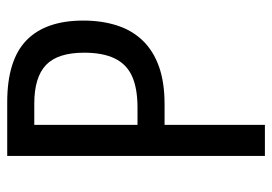

<svg xmlns="http://www.w3.org/2000/svg" viewBox="-131 -623 754 532"><g transform="rotate(-90 246.0 -357.0)"><path d="M229 -714Q345 -714 400 -661Q455 -608 455 -503Q455 -452 441.5 -410Q428 -368 399.5 -338.5Q371 -309 327.5 -293.5Q284 -278 223 -278H166V0H80V-714ZM225 -639H166V-353H214Q267 -353 300.5 -368Q334 -383 350 -416Q366 -449 366 -501Q366 -574 332 -606.5Q298 -639 225 -639Z"/></g></svg>

Font: Noto Sans Khmer Condensed
Style: Regular
Weight: 400
Width: 3
Designer: Danh Hong and the Monotype Design Team
Foundry: Monotype Imaging Inc.
Version: Version 2.004